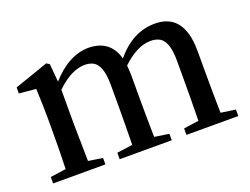

<svg xmlns="http://www.w3.org/2000/svg" viewBox="-88 -720 1171 900"><g transform="rotate(-20 497.5 -270.5)"><path d="M891.6 -43 964.8 -32.2V0H706.1V-32.2L781.2 -43Q783.2 -154.3 783.2 -232.4V-343.8Q783.2 -446.3 735.4 -464.8Q719.7 -471.7 697.3 -471.7Q628.9 -470.7 555.7 -400.4Q558.6 -375 558.6 -344.7V-232.4Q558.6 -154.3 560.5 -43L632.8 -32.2V0H373V-32.2L451.2 -43Q453.1 -154.3 453.1 -232.4V-342.8Q453.1 -445.3 406.2 -464.8Q390.6 -471.7 368.2 -471.7Q300.8 -470.7 227.5 -399.4V-232.4Q227.5 -208 230.5 -43L301.8 -32.2V0H41V-32.2L119.1 -43Q122.1 -127.9 122.1 -232.4V-295.9Q122.1 -352.5 118.2 -443.4L34.2 -451.2V-481.4L203.1 -540L217.8 -530.3L225.6 -440.4Q313.5 -540 414.1 -541Q521.5 -539.1 548.8 -438.5Q632.8 -541 744.1 -541Q877.9 -541 888.7 -379.9Q889.6 -364.3 889.6 -348.6V-232.4Q889.6 -154.3 891.6 -43Z"/></g></svg>

Font: GenYoMin JP SemiBold
Style: Regular
Weight: 600
Version: Version 1.001;PS 1;hotconv 16.6.51;makeotf.lib2.5.65220 DEVE